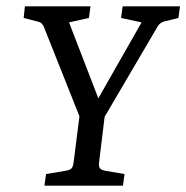

<svg xmlns="http://www.w3.org/2000/svg" viewBox="-20 -589 591 609"><path d="M242 -195 119 -504Q117 -509 112.5 -514Q108 -519 98 -521L55 -532L59 -569H267L262 -532L199 -518L302 -251H277L429 -518L364 -532L369 -569H551L546 -532L505 -522Q488 -519 480 -505L298 -195ZM121 0 126 -37 186 -47Q200 -49 206 -54Q212 -59 214 -78L233 -228H313L294 -72Q293 -59 298 -54Q303 -49 316 -47L375 -37L370 0Z"/></svg>

Font: Yrsa
Style: Italic
Weight: 400
Italic angle: -7.10001°
Designer: Anna Giedrys (Yrsa+Rasa design), David Brezina (Yrsa art-direction, Rasa art-direction, design)
Foundry: Rosetta Type Foundry
Version: Version 2.004